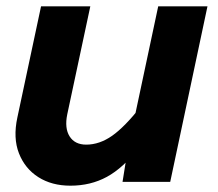

<svg xmlns="http://www.w3.org/2000/svg" viewBox="-20 -576 690 608"><path d="M266 -556 193 -214Q184 -170 200.5 -144Q217 -118 253 -118Q295 -118 335 -146Q375 -174 427 -240L421 -109Q370 -44 318.5 -16Q267 12 203 12Q144 12 101.5 -15Q59 -42 40 -90.5Q21 -139 35 -204L110 -556ZM637 -556 519 0H368L384 -100L481 -556Z"/></svg>

Font: Azeret Mono Thin
Style: Bold Italic
Weight: 700
Italic angle: -12°
Version: Version 1.002